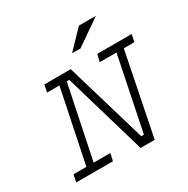

<svg xmlns="http://www.w3.org/2000/svg" viewBox="-167 -883 1027 1047"><g transform="rotate(-30 346.0 -360.0)"><path d="M142.6 -549.8H308.6L459 -41H475.6L570.3 -503.9H464.8L475.6 -549.8H692.4L682.6 -503.9H616.2L512.7 12.7H423.8L272.5 -503.9H256.8L162.1 -45.9H267.6L256.8 0H25.4L35.2 -45.9H116.2L210.9 -503.9H132.8ZM573.2 -733.4 411.1 -621.1H358.4L465.8 -733.4Z"/></g></svg>

Font: Thabit-Oblique
Style: Oblique
Weight: 500
Designer: Regenerated by Nadim Shaikli
Foundry: MAK Alagha
Version: 0.01